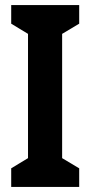

<svg xmlns="http://www.w3.org/2000/svg" viewBox="-20 -734 355 754"><path d="M291 0H24V-73L90 -113V-601L24 -641V-714H291V-641L224 -601V-113L291 -73Z"/></svg>

Font: Noto Sans Sinhala ExtraCondensed
Style: Bold
Weight: 700
Width: 2
Designer: Jelle Bosma - Monotype Design Team
Foundry: Monotype Imaging Inc.
Version: Version 2.006; ttfautohint (v1.8.4.7-5d5b)